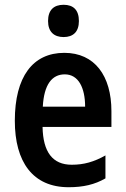

<svg xmlns="http://www.w3.org/2000/svg" viewBox="-20 -773 525 803"><path d="M246 -753C205 -753 181 -731 181 -685C181 -640 206 -618 246 -618C286 -618 310 -640 310 -685C310 -731 287 -753 246 -753ZM249 -552C117 -552 42 -452 42 -268C42 -96 117 10 267 10C328 10 376 -1 421 -27V-123C373 -96 331 -84 280 -84C200 -84 160 -137 158 -242H446V-308C446 -456 376 -552 249 -552ZM251 -462C308 -462 336 -406 336 -327H159C164 -419 197 -462 251 -462Z"/></svg>

Font: Noto Sans Lao UI Cond SemBd
Style: Regular
Weight: 600
Width: 3
Designer: Monotype Design Team
Foundry: Monotype Imaging Inc.
Version: Version 2.000